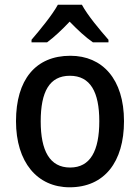

<svg xmlns="http://www.w3.org/2000/svg" viewBox="-20 -786 595 816"><path d="M328 -766H226C202 -722 150 -659 114 -617V-606H180C210 -628 243 -659 276 -694C310 -659 343 -628 375 -606H441V-617C405 -658 352 -721 328 -766ZM507 -271C507 -450 415 -549 279 -549C131 -549 48 -447 48 -271C48 -97 138 10 276 10C424 10 507 -98 507 -271ZM153 -270C153 -396 190 -464 277 -464C364 -464 402 -395 402 -271C402 -145 364 -74 278 -74C191 -74 153 -146 153 -270Z"/></svg>

Font: Noto Sans Khmer UI SemiCondensed Medium
Style: Regular
Weight: 500
Width: 4
Designer: Danh Hong and the Monotype Design Team
Foundry: Monotype Imaging Inc.
Version: Version 2.002